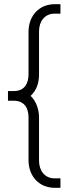

<svg xmlns="http://www.w3.org/2000/svg" viewBox="-20 -765 331 915"><path d="M240 130H268V85H240C194 85 166 49 166 1V-203C166 -237 157 -278 126 -308C157 -338 166 -372 166 -412V-616C166 -664 194 -700 240 -700H268V-745H240C168 -745 116 -691 116 -614V-412C116 -364 95 -331 45 -331H18V-285H45C95 -285 116 -252 116 -205V-1C116 76 168 130 240 130Z"/></svg>

Font: Mluvka ExtraLight
Style: Regular
Weight: 200
Designer: Modified by Jiří Krblich, Original typeface by Gumpita Rahayu
Foundry: Gumpita Rahayu & Jiří Krblich
Version: Version 2.000;Glyphs 3.1.1 (3134)